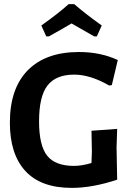

<svg xmlns="http://www.w3.org/2000/svg" viewBox="-20 -905 638 934"><path d="M205 -728 181 -781Q263 -839 314 -885H341Q395 -838 475 -781L451 -728H438Q341 -783 328 -791Q290 -768 218 -728ZM364 -652Q469 -652 553 -613L524 -491L511 -489Q419 -542 341 -542Q252 -542 211 -489Q170 -436 170 -315Q170 -197 209.5 -147.5Q249 -98 340 -98Q378 -98 425 -112L427 -167L425 -269L550 -278L547 -188L550 -31Q430 9 329 9Q179 9 103.5 -73Q28 -155 28 -308Q28 -475 115.5 -563.5Q203 -652 364 -652Z"/></svg>

Font: Alegreya Sans SC
Style: Bold
Weight: 700
Designer: Juan Pablo del Peral
Foundry: Huerta Tipografica
Version: Version 2.007